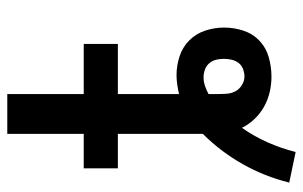

<svg xmlns="http://www.w3.org/2000/svg" viewBox="-176 -600 851 540"><g transform="rotate(-90 250.0 -329.5)"><path d="M93 76 7 58Q24 -11 59 -73Q94 -135 144 -185V-424H47V-520H144V-735H256V-520H397V-424H256V-252Q269 -255 282.5 -257Q296 -259 309 -259Q336 -259 362 -250.5Q388 -242 407 -223Q426 -204 434.5 -178Q443 -152 443 -125Q443 -98 434.5 -71.5Q426 -45 406 -26Q386 -7 359 0.5Q332 8 305 8Q283 8 261.5 3Q240 -2 221 -12.5Q202 -23 186.5 -39Q171 -55 161 -75Q137 -41 120 -2.5Q103 36 93 76ZM305 -68Q316 -68 326.5 -72Q337 -76 343.5 -84.5Q350 -93 352.5 -104Q355 -115 355 -126Q355 -137 352.5 -147.5Q350 -158 343 -166.5Q336 -175 325 -179Q314 -183 303 -183Q291 -183 279 -179Q267 -175 256 -169Q256 -163 256 -156Q256 -149 256 -142Q256 -129 257 -116.5Q258 -104 264 -93Q270 -82 281.5 -75Q293 -68 305 -68Z"/></g></svg>

Font: Zed Mono
Style: Bold
Weight: 700
Monospace: yes
Designer: Belleve Invis
Foundry: Belleve Invis
Version: Version 1.0.0; ttfautohint (v1.8.4)